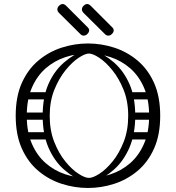

<svg xmlns="http://www.w3.org/2000/svg" viewBox="-20 -926 874 954"><path d="M721 -351Q721 -432 695.5 -490.5Q670 -549 627 -586.5Q584 -624 529.5 -642Q475 -660 417 -660Q359 -660 304.5 -642Q250 -624 207 -586.5Q164 -549 138.5 -490.5Q113 -432 113 -351Q113 -270 138.5 -211.5Q164 -153 207 -115.5Q250 -78 304.5 -60Q359 -42 417 -42Q475 -42 529.5 -60Q584 -78 627 -115.5Q670 -153 695.5 -211.5Q721 -270 721 -351ZM58 -351Q58 -446 88.5 -514Q119 -582 171 -625.5Q223 -669 287 -689.5Q351 -710 417 -710Q483 -710 547 -689.5Q611 -669 663 -625.5Q715 -582 745.5 -514Q776 -446 776 -351Q776 -256 745.5 -188Q715 -120 663 -76.5Q611 -33 547 -12.5Q483 8 417 8Q351 8 287 -12.5Q223 -33 171 -76.5Q119 -120 88.5 -188Q58 -256 58 -351ZM222 -252Q222 -243 217 -238Q212 -233 205 -233H110Q94 -233 94 -252Q94 -269 111 -269H205Q222 -269 222 -252ZM220 -451Q220 -442 215 -437Q210 -432 203 -432H108Q92 -432 92 -451Q92 -468 109 -468H203Q220 -468 220 -451ZM214 -350Q214 -341 209 -336Q204 -331 197 -331H102Q86 -331 86 -350Q86 -367 103 -367H197Q214 -367 214 -350ZM613 -252Q613 -269 630 -269H724Q741 -269 741 -252Q741 -233 725 -233H630Q623 -233 618 -238Q613 -243 613 -252ZM615 -451Q615 -468 632 -468H726Q743 -468 743 -451Q743 -432 727 -432H632Q625 -432 620 -437Q615 -442 615 -451ZM621 -350Q621 -367 638 -367H732Q749 -367 749 -350Q749 -331 733 -331H638Q631 -331 626 -336Q621 -341 621 -350ZM439 -18 422 -42Q442 -42 474.5 -63Q507 -84 539.5 -124Q572 -164 594.5 -221Q617 -278 617 -351Q617 -423 594 -480Q571 -537 538 -577.5Q505 -618 473 -639Q441 -660 422 -660L438 -680Q498 -658 546.5 -615.5Q595 -573 623.5 -508Q652 -443 652 -351Q652 -260 623.5 -193.5Q595 -127 547 -84Q499 -41 439 -18ZM405 -18Q346 -41 297.5 -84Q249 -127 220.5 -193.5Q192 -260 192 -351Q192 -443 220.5 -508Q249 -573 298 -615.5Q347 -658 406 -680L422 -660Q403 -660 371 -639Q339 -618 306 -577.5Q273 -537 250 -480Q227 -423 227 -351Q227 -278 249.5 -221Q272 -164 304.5 -124Q337 -84 369.5 -63Q402 -42 422 -42ZM381 -755 274 -861Q265 -870 265 -879Q265 -889 273 -897Q282 -906 291 -906Q300 -906 309 -897L416 -790Q423 -783 423 -775Q423 -766 414 -757Q406 -749 396 -749Q387 -749 381 -755ZM503 -755 396 -861Q387 -870 387 -879Q387 -889 395 -897Q404 -906 413 -906Q422 -906 431 -897L538 -790Q545 -783 545 -775Q545 -766 536 -757Q528 -749 518 -749Q509 -749 503 -755Z"/></svg>

Font: Agu Display
Style: Regular
Weight: 400
Designer: Oluwaseun Badejo
Version: Version 1.103